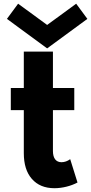

<svg xmlns="http://www.w3.org/2000/svg" viewBox="-20 -976 480 1012"><path d="M440.5 -876.5 381.5 -956.5 228.5 -844.5 75.5 -956.5 16.5 -876.5 228.5 -721ZM267 16C308.5 16 354 4.5 388.5 -14L350 -137C335.5 -126.5 320 -121 304 -121C275.5 -121 259 -141.5 259 -180V-395.5H371.5V-512H259V-704H105.5V-512H37V-395.5H105.5V-169C105.5 -110.5 119.5 -65.5 148 -33C176.5 -0.5 216 16 267 16Z"/></svg>

Font: Spartan
Style: Bold
Weight: 700
Designer: Matt Bailey, Mirko Velimirovic
Foundry: Matt Bailey
Version: Version 1.003